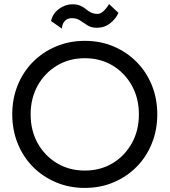

<svg xmlns="http://www.w3.org/2000/svg" viewBox="-20 -910 830 940"><path d="M230 -807Q238 -844 269 -866.5Q300 -889 334 -889Q358 -889 373.5 -882Q389 -875 400.5 -865.5Q412 -856 425 -849Q438 -842 458 -842Q484 -842 514 -890L560 -847Q548 -819 520 -796.5Q492 -774 454 -774Q427 -774 408 -786Q389 -798 372.5 -809.5Q356 -821 333 -821Q313 -821 302 -811.5Q291 -802 287 -790Q283 -778 283 -770ZM40 -350Q40 -427 66.5 -492.5Q93 -558 141 -606.5Q189 -655 254 -682.5Q319 -710 395 -710Q472 -710 536.5 -682.5Q601 -655 649 -606.5Q697 -558 723.5 -492.5Q750 -427 750 -350Q750 -274 723.5 -208Q697 -142 649 -93.5Q601 -45 536.5 -17.5Q472 10 395 10Q319 10 254 -17.5Q189 -45 141 -93.5Q93 -142 66.5 -208Q40 -274 40 -350ZM130 -350Q130 -271 164.5 -209Q199 -147 259 -111Q319 -75 395 -75Q472 -75 531.5 -111Q591 -147 625.5 -209Q660 -271 660 -350Q660 -429 625.5 -491Q591 -553 531.5 -589Q472 -625 395 -625Q319 -625 259 -589Q199 -553 164.5 -491Q130 -429 130 -350Z"/></svg>

Font: Jost*
Style: Regular
Weight: 400
Version: Version 3.7